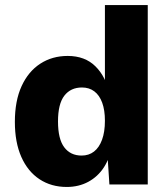

<svg xmlns="http://www.w3.org/2000/svg" viewBox="-20 -732 667 762"><path d="M244.8 10Q183.4 10 136.8 -20.7Q90.2 -51.4 64.6 -109.3Q39 -167.2 39 -248.2Q39 -331.8 65.7 -390.1Q92.4 -448.4 139.8 -479.2Q187.2 -510 248.6 -510Q317.2 -510 358.8 -468.7Q400.4 -427.4 412.4 -363L396.4 -342.2V-712H566.4V0H414.2L403 -169.6L423 -154.6Q416.6 -105.2 392.5 -68.1Q368.4 -31 330.5 -10.5Q292.6 10 244.8 10ZM303.8 -114.6Q332.6 -114.6 353.1 -130.5Q373.6 -146.4 385 -177.4Q396.4 -208.4 396.4 -252.8Q396.4 -294.8 385.6 -324.4Q374.8 -354 354.4 -369.4Q334 -384.8 305.4 -384.8Q260.6 -384.8 235.4 -352.3Q210.2 -319.8 210.2 -250Q210.2 -180.2 235 -147.4Q259.8 -114.6 303.8 -114.6Z"/></svg>

Font: Work Sans
Style: Regular
Weight: 400
Designer: Wei Huang
Foundry: Wei Huang
Version: Version 2.006; ttfautohint (v1.8.1.43-b0c9)